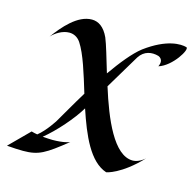

<svg xmlns="http://www.w3.org/2000/svg" viewBox="-99 -592 696 686"><g transform="rotate(15 248.5 -249.5)"><path d="M511 -500C490 -506 437 -508 360 -451C329 -427 295 -384 261 -336C245 -389 232 -435 222 -459C206 -494 184 -508 160 -508C107 -508 60 -452 29 -410C44 -426 69 -442 94 -442C110 -442 125 -435 136 -419C161 -381 181 -314 202 -245C172 -196 147 -151 132 -126C132 -126 106 -84 77 -61C70 -62 62 -64 55 -66L-17 6C7 8 27 9 43 9C101 9 124 -6 198 -65C196 -64 175 -56 135 -56C124 -56 112 -57 98 -58C140 -92 192 -151 218 -195C249 -102 286 -15 350 6C350 6 403 -3 475 -79C459 -65 443 -59 430 -59C360 -59 310 -180 275 -292L351 -419C369 -447 397 -451 422 -444C422 -444 446 -437 432 -408C481 -423 525 -496 511 -500Z"/></g></svg>

Font: Quintessential
Style: Regular
Weight: 400
Designer: Astigmatic (AOETI)
Foundry: Astigmatic (AOETI)
Version: Version 1.000